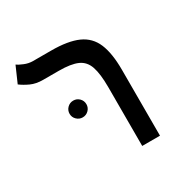

<svg xmlns="http://www.w3.org/2000/svg" viewBox="-141 -745 868 878"><g transform="rotate(-30 293.0 -306.0)"><path d="M460 -347.7V0H366.2V-310.1Q366.2 -380.9 353 -419.4Q339.8 -458 305.7 -473.1Q271.5 -488.3 207.5 -488.3H124.5Q88.4 -488.3 61 -500.7Q33.7 -513.2 13.7 -528.3L50.3 -611.8Q61.5 -604 83.3 -595Q105 -585.9 128.4 -585.9H223.1Q312.5 -585.9 364.3 -562.7Q416 -539.6 438 -487.3Q460 -435.1 460 -347.7ZM196.3 -249Q178.2 -249 165 -262Q151.9 -274.9 151.9 -293Q151.9 -311.5 165 -324.5Q178.2 -337.4 196.3 -337.4Q214.8 -337.4 227.8 -324.5Q240.7 -311.5 240.7 -293Q240.7 -274.9 227.8 -262Q214.8 -249 196.3 -249Z"/></g></svg>

Font: Cascadia Mono
Style: Regular
Weight: 400
Monospace: yes
Designer: Aaron Bell
Foundry: Saja Typeworks
Version: Version 2404.023